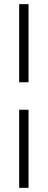

<svg xmlns="http://www.w3.org/2000/svg" viewBox="-20 -854 229 922"><path d="M117 -834V-459H72V-834ZM117 -327V48H72V-327Z"/></svg>

Font: Geostar
Style: Regular
Weight: 400
Designer: Joe Prince
Foundry: Joe Prince
Version: Version 1.002